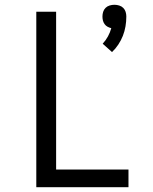

<svg xmlns="http://www.w3.org/2000/svg" viewBox="-20 -784 640 804"><path d="M449 -566 410 -601Q423 -615 432 -631.5Q441 -648 446 -666Q438 -668 430.5 -672Q423 -676 418 -683Q413 -690 411 -698Q409 -706 409 -715Q409 -725 412 -734.5Q415 -744 422 -751Q429 -758 439 -761Q449 -764 459 -764Q469 -764 479 -761Q489 -758 496 -751Q503 -744 506 -734.5Q509 -725 509 -715Q509 -694 505.5 -673.5Q502 -653 494.5 -634Q487 -615 475.5 -597.5Q464 -580 449 -566ZM132 0V-735H215V-74H518V0Z"/></svg>

Font: R Plex Mono
Style: Regular
Weight: 400
Monospace: yes
Designer: Belleve Invis
Foundry: Belleve Invis
Version: Version 31.8.0